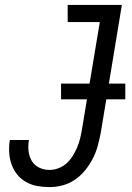

<svg xmlns="http://www.w3.org/2000/svg" viewBox="-20 -755 540 783"><path d="M182 8Q156 8 131.5 3.5Q107 -1 86 -13Q65 -25 50 -43.5Q35 -62 27 -85Q19 -108 17.5 -133Q16 -158 20 -184H98Q94 -161 96.5 -139Q99 -117 109.5 -99Q120 -81 139.5 -71.5Q159 -62 182 -62Q200 -62 218.5 -69Q237 -76 251.5 -89Q266 -102 276.5 -119Q287 -136 294.5 -153.5Q302 -171 306.5 -189.5Q311 -208 314 -226L387 -665H256V-735H477L391 -214Q386 -188 379 -161.5Q372 -135 359 -109.5Q346 -84 328 -61.5Q310 -39 286 -22.5Q262 -6 235 1Q208 8 182 8ZM229 -350V-414H491V-350Z"/></svg>

Font: Iosevka SS04 Oblique
Style: Regular
Weight: 400
Italic angle: -9°
Monospace: yes
Designer: Belleve Invis
Foundry: Belleve Invis
Version: Version 19.0.0; ttfautohint (v1.8.4)